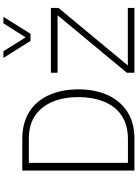

<svg xmlns="http://www.w3.org/2000/svg" viewBox="139 -948 809 1127"><g transform="rotate(-90 543.5 -384.5)"><path d="M582.5 -328.6C582.5 -392.6 571.8 -449.2 549.8 -499C506.3 -598.1 419.9 -658.2 292.5 -658.2H106V0H292.5C356.4 0 409.7 -14.2 452.6 -42.5C538.6 -99.1 582.5 -201.2 582.5 -328.6ZM537.1 -328.6C537.1 -273.4 528.3 -224.1 511.2 -180.7C476.1 -92.8 404.3 -38.1 292.5 -38.1H150.9V-619.6H292.5C348.6 -619.6 394.5 -606.9 430.7 -581.5C502.9 -530.3 537.1 -439.5 537.1 -328.6ZM1017.6 -451.2 680.2 -44.9V0H1060.5V-38.6H722.7L1060.5 -445.8V-490.2H680.2V-451.2ZM866.7 -609.9H908.7L1008.3 -769H970.2L887.7 -638.7L806.2 -769H767.1Z"/></g></svg>

Font: Estedad ExtraLight
Style: Regular
Weight: 200
Designer: Amin Abedi
Version: Version 7.3